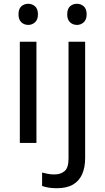

<svg xmlns="http://www.w3.org/2000/svg" viewBox="-20 -757 556 1017"><path d="M173 -536V0H85V-536ZM130 -737Q150 -737 165.5 -723.5Q181 -710 181 -681Q181 -653 165.5 -639Q150 -625 130 -625Q108 -625 93 -639Q78 -653 78 -681Q78 -710 93 -723.5Q108 -737 130 -737ZM280 240Q255 240 236 236.5Q217 233 203 228V157Q218 161 234 164Q250 167 269 167Q301 167 322 149.5Q343 132 343 83V-536H431V80Q431 130 415 166Q399 202 366 221Q333 240 280 240ZM336 -681Q336 -710 351 -723.5Q366 -737 388 -737Q408 -737 423.5 -723.5Q439 -710 439 -681Q439 -653 423.5 -639Q408 -625 388 -625Q366 -625 351 -639Q336 -653 336 -681Z"/></svg>

Font: Noto Sans Kannada
Style: Regular
Weight: 400
Designer: Jelle Bosma - Monotype Design Team
Foundry: Monotype Imaging Inc.
Version: Version 2.003